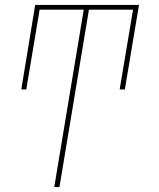

<svg xmlns="http://www.w3.org/2000/svg" viewBox="-20 -550 640 775"><path d="M199 205 318 -511H140L86 -189H66L122 -530H541L484 -189H463L517 -511H339L220 205Z"/></svg>

Font: Iosevka Curly Slab ThExObl
Style: Regular
Weight: 100
Width: 7
Italic angle: -9°
Monospace: yes
Designer: Belleve Invis
Foundry: Belleve Invis
Version: Version 11.1.0; ttfautohint (v1.8.3)